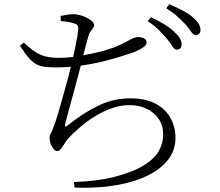

<svg xmlns="http://www.w3.org/2000/svg" viewBox="-20 -841 1040 906"><path d="M93 -640Q123 -611 147.5 -595.5Q172 -580 198 -574Q224 -568 256 -568Q289 -568 325 -572Q329 -589 333 -607Q339 -638 344 -664.5Q349 -691 349 -703Q350 -717 345 -722.5Q340 -728 328 -731Q316 -735 301 -737.5Q286 -740 267 -742L266 -766Q282 -769 297.5 -771.5Q313 -774 327 -774Q347 -774 370 -765.5Q393 -757 408.5 -745.5Q424 -734 424 -722Q424 -714 419 -707.5Q414 -701 407.5 -693Q401 -685 397 -670Q391 -648 383 -619Q379 -602 373 -580Q424 -589 471 -602Q523 -617 556 -634Q584 -649 601.5 -657.5Q619 -666 632 -666Q639 -666 646.5 -664.5Q654 -663 659.5 -660Q665 -657 668.5 -651.5Q672 -646 672 -639Q672 -628 653.5 -616Q635 -604 610 -594Q589 -587 551.5 -575Q514 -563 465 -551Q417 -539 361 -531Q355 -509 348 -481Q338 -443 327 -402.5Q316 -362 306 -326Q296 -290 290 -266Q285 -248 287 -244Q287 -244 287 -244Q290 -241 307 -255Q376 -310 446 -343.5Q516 -377 595 -377Q668 -377 715.5 -351Q763 -325 785.5 -282.5Q808 -240 808 -191Q808 -138 780.5 -97.5Q753 -57 705 -28Q657 1 595 18Q533 35 465.5 41Q398 47 332 44L329 18Q388 16 435.5 9.5Q483 3 519 -6Q611 -30 661.5 -62.5Q712 -95 731 -131.5Q750 -168 750 -204Q750 -250 728 -281Q706 -312 670.5 -328.5Q635 -345 593 -345Q551 -345 510 -331Q469 -317 431 -294Q393 -271 359 -242Q325 -213 297 -182Q291 -174 283 -161Q275 -148 267 -138Q259 -128 250 -128Q242 -128 233.5 -137.5Q225 -147 219.5 -161Q214 -175 214 -189Q214 -202 219.5 -211Q225 -220 235 -248Q244 -271 255.5 -310.5Q267 -350 279.5 -394.5Q292 -439 303 -480Q309 -506 314 -526Q280 -523 246 -523Q215 -523 192.5 -525.5Q170 -528 151.5 -538Q133 -548 115 -568.5Q97 -589 74 -626ZM768 -658Q752 -676 731 -698Q710 -720 677 -741L692 -760Q728 -743 756 -726Q784 -709 801 -692Q821 -674 829 -660Q837 -646 837 -631Q837 -619 830.5 -613Q824 -607 814 -607Q803 -607 793.5 -622.5Q784 -638 768 -658ZM856 -725Q837 -745 817.5 -763Q798 -781 765 -802L778 -821Q815 -806 843 -791Q871 -776 888 -761Q908 -744 917 -729.5Q926 -715 926 -699Q926 -688 919.5 -682Q913 -676 903 -676Q892 -676 882 -691Q872 -706 856 -725Z"/></svg>

Font: Early Summer Mincho Light
Style: Regular
Weight: 300
Designer: GuiWonder
Version: Version 1.002